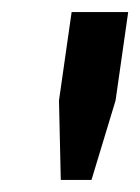

<svg xmlns="http://www.w3.org/2000/svg" viewBox="-20 -706 233 319"><path d="M78 -539 99 -686H193L172 -539L132 -407H81Z"/></svg>

Font: Archivo Narrow Medium
Style: Italic
Weight: 500
Italic angle: -8°
Designer: Hector Gatti
Foundry: Omnibus-Type
Version: Version 2.001